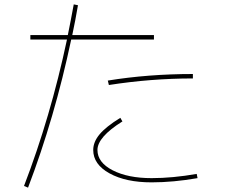

<svg xmlns="http://www.w3.org/2000/svg" viewBox="-20 -822 1040 886"><path d="M477.5 -450.2Q664.1 -480.5 870.1 -480.5V-460Q676.8 -460 482.4 -429.7ZM410.2 -129.9Q410.2 -167 439.5 -202.1Q468.8 -237.3 535.2 -278.3L544.9 -261.7Q429.7 -189.5 429.7 -129.9Q429.7 -72.3 500 -36.1Q570.3 0 679.7 0Q776.4 0 887.7 -19.5L891.6 0Q779.3 19.5 679.7 19.5Q560.5 19.5 485.4 -22Q410.2 -63.5 410.2 -129.9ZM120.1 -639.6V-660.2H293Q306.6 -726.6 320.3 -801.8L339.8 -797.9Q328.1 -728.5 313.5 -660.2H690.4V-639.6H308.6Q232.4 -279.3 109.4 43.9L90.8 36.1Q212.9 -281.2 289.1 -639.6Z"/></svg>

Font: Mgen+ 1m thin
Style: Regular
Weight: 100
Designer: [Source Han Sans]
Ryoko NISHIZUKA  (kana & ideographs); Paul D. Hunt (Latin, Greek & Cyrillic); Wenlong ZHANG  (bopomofo
Version: Version 1.059.20150602